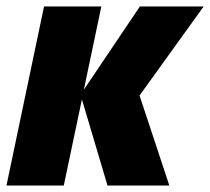

<svg xmlns="http://www.w3.org/2000/svg" viewBox="-21 -573 649 593"><path d="M-1 0H176L232 -266L311 0H502L410 -278L608 -553H411L238 -296L292 -553H115Z"/></svg>

Font: Noto Sans UI SemiCondensed Black
Style: Italic
Weight: 900
Width: 4
Italic angle: -372°
Designer: Monotype Design Team
Foundry: Monotype Imaging Inc.
Version: Version 1.901